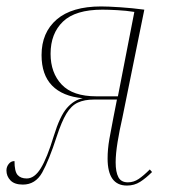

<svg xmlns="http://www.w3.org/2000/svg" viewBox="-24 -566 524 596"><path d="M370 10Q310 10 310 -74Q310 -103 315.5 -134.5Q321 -166 328 -201L339 -257H268Q238 -257 217.5 -247.5Q197 -238 182 -213Q167 -188 152 -142Q128 -68 107 -30.5Q86 7 47 7Q21 7 8.5 -6Q-4 -19 -4 -37Q-4 -48 3 -57Q10 -66 21 -66Q21 -34 30.5 -23Q40 -12 59 -12Q83 -12 102.5 -43.5Q122 -75 143 -144Q162 -206 184 -231Q206 -256 233 -261Q170 -267 137.5 -300.5Q105 -334 105 -395Q105 -465 152 -505.5Q199 -546 290 -546Q311 -546 349 -543.5Q387 -541 424 -536L356 -201Q347 -162 341 -125Q335 -88 335 -62Q335 -32 343.5 -16Q352 0 373 0Q391 0 406.5 -10.5Q422 -21 441 -40L448 -32Q429 -13 411 -1.5Q393 10 370 10ZM275 -267H342L393 -529Q368 -533 340 -534.5Q312 -536 294 -536Q210 -536 171.5 -499Q133 -462 133 -399Q133 -340 167.5 -303.5Q202 -267 275 -267Z"/></svg>

Font: Noto Serif Display SemiCondensed Thin
Style: Italic
Weight: 100
Width: 4
Italic angle: -12°
Designer: Monotype Design Team
Foundry: Monotype Imaging Inc.
Version: Version 2.009